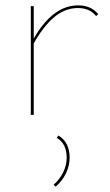

<svg xmlns="http://www.w3.org/2000/svg" viewBox="-20 -429 411 717"><path d="M347 -376 339 -369Q315 -399 271 -399Q223 -399 182.5 -365Q142 -331 106 -267V0H95V-406H106V-285Q177 -409 272 -409Q320 -409 347 -376ZM240 160Q240 190 226.5 218Q213 246 188 268L180 261Q203 241 216 214.5Q229 188 229 160Q229 107 192 86L198 77Q240 102 240 160Z"/></svg>

Font: Ysabeau Infant Hairline
Style: Regular
Weight: 100
Designer: Christian Thalmann (Catharsis Fonts)
Version: Version 0.003